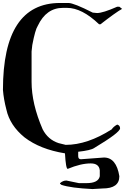

<svg xmlns="http://www.w3.org/2000/svg" viewBox="-20 -1027 865 1303"><path d="M387.7 -1006.8H444.3Q480.5 -1006.8 609.4 -941.4L638.7 -938.5Q677.7 -938.5 775.4 -981.4H790L808.6 -966.8Q764.6 -942.4 662.1 -862.3H652.3Q536.1 -973.6 434.6 -973.6H407.2Q293.9 -973.6 236.3 -851.6Q218.8 -825.2 199.2 -721.7L194.3 -677.7V-471.7Q194.3 -323.2 269.5 -149.4Q305.7 -79.1 377.9 -55.7L425.8 -43.9Q573.2 -43.9 738.3 -149.4Q749 -167 775.4 -181.6Q794.9 -175.8 794.9 -156.2Q794.9 -127.9 619.1 -22.5Q596.7 -6.8 510.7 2.9V32.2Q510.7 53.7 529.3 53.7L685.5 42Q769.5 42 790 168.9Q790 252 676.8 252L609.4 255.9H605.5Q460.9 249 396.5 227.5L392.6 222.7H387.7V215.8Q407.2 198.2 430.7 198.2L515.6 215.8H567.4Q647.5 215.8 657.2 168.9V128.9Q652.3 82 595.7 82Q528.3 82 439.5 119.1Q426.8 119.1 420.9 13.7Q252 -13.7 146.5 -94.7Q46.9 -175.8 23.4 -283.2Q4.9 -353.5 0 -417Q0 -1006.8 387.7 -1006.8Z"/></svg>

Font: EG Dragon Caps 
Style: Regular
Weight: 400
Designer: Bill Roach / W.K. Roach
Version: Version 1.00 April 18, 2012, initial release